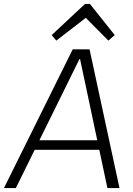

<svg xmlns="http://www.w3.org/2000/svg" viewBox="-49 -949 670 969"><path d="M318 -700H403L554 0H493L355 -651H352L31 0H-29ZM120 -241H471L465 -193H113ZM212 -772 380 -929H405L530 -772L498 -744L374 -869H397L235 -744Z"/></svg>

Font: Pathway Extreme 8pt Thin 12pt
Style: Italic
Weight: 100
Italic angle: -8°
Version: Version 1.001;gftools[0.9.26]